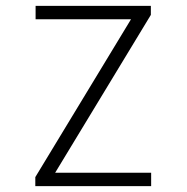

<svg xmlns="http://www.w3.org/2000/svg" viewBox="-20 -638 640 658"><path d="M101 0V-31L429 -572H102V-618H497V-587L169 -46H498V0Z"/></svg>

Font: Victor Mono Thin Thin
Style: Regular
Weight: 250
Monospace: yes
Version: Version 1.561;gftools[0.9.30]